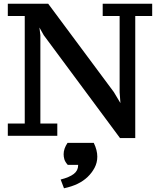

<svg xmlns="http://www.w3.org/2000/svg" viewBox="-20 -725 860 1032"><path d="M532 -705H798V-639H707V17H625L215 -536L174 -609H188L197 -536V-61H288V5H22V-61H113V-639H22V-705H239L592 -230L641 -148H629L623 -229V-639H532ZM306 240Q353 228 376.5 210Q400 192 400 163V161H344Q330 145 326 131.5Q322 118 322 104Q322 74 343 43H484Q503 82 503 117Q503 149 488.5 176.5Q474 204 451 226Q428 248 397 263Q366 278 324 287Z"/></svg>

Font: PT Serif Caption
Style: Semibold
Weight: 600
Designer: A.Korolkova, O.Umpeleva, V.Yefimov
Foundry: ParaType Ltd
Version: Version 1.00;May 2, 2020;FontCreator 12.0.0.2544 64-bit